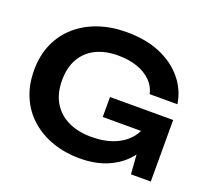

<svg xmlns="http://www.w3.org/2000/svg" viewBox="-130 -930 1215 1111"><g transform="rotate(20 477.5 -375.0)"><path d="M836 -325Q835 -257 809.5 -195.5Q784 -134 737 -86.5Q690 -39 621 -12Q552 15 461 15Q373 15 296.5 -11.5Q220 -38 162.5 -88Q105 -138 73 -210.5Q41 -283 41 -375Q41 -467 73.5 -539.5Q106 -612 164 -662Q222 -712 300 -738.5Q378 -765 470 -765Q590 -765 678 -727.5Q766 -690 820.5 -624Q875 -558 888 -473H717Q707 -519 673.5 -552Q640 -585 588.5 -603Q537 -621 470 -621Q391 -621 333.5 -592.5Q276 -564 244.5 -509Q213 -454 213 -375Q213 -296 246 -240Q279 -184 340 -154.5Q401 -125 484 -125Q565 -125 626 -150.5Q687 -176 722.5 -222.5Q758 -269 763 -333ZM507 -256V-379H896V0H774L751 -304L786 -256Z"/></g></svg>

Font: Unbounded Medium
Style: Regular
Weight: 500
Designer: Luke Prowse, Jean-Baptiste Morizot, Fátima Lázaro, Florian Runge
Foundry: NaN
Version: Version 1.700